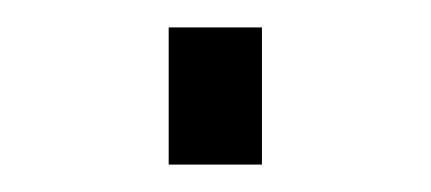

<svg xmlns="http://www.w3.org/2000/svg" viewBox="-20 -340 314 140"><path d="M171 -220V-320H103V-220Z"/></svg>

Font: Plus Jakarta Sans Light
Style: Regular
Weight: 300
Designer: Gumpita Rahayu
Foundry: Tokotype
Version: Version 2.071;gftools[0.9.30]